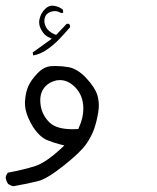

<svg xmlns="http://www.w3.org/2000/svg" viewBox="-24 -332 544 666"><path d="M219.2 -240.7Q219.2 -245.6 214.8 -249.5H207.5L170.9 -210.9L165.5 -212.9Q142.1 -223.1 134.8 -239.7Q129.9 -250 129.9 -259.8Q129.9 -273.9 138.7 -283.2Q144.5 -288.6 152.1 -291Q159.7 -293.5 165.5 -293.5Q175.8 -293.5 185.5 -288.1Q188.5 -286.6 189.7 -286.6Q190.9 -286.6 191.4 -286.6L195.3 -288.6L194.3 -297.9Q183.6 -308.1 165.5 -311.5Q161.1 -312.5 157.2 -312.5Q144 -312.5 132.3 -300.8Q117.7 -286.1 113.3 -266.6Q111.8 -260.7 111.8 -254.9Q111.8 -238.8 122.6 -223.1Q131.3 -209.5 143.1 -203.6L155.8 -197.8L89.4 -149.9L91.3 -139.6Q116.7 -144.5 137.7 -159.2Q161.6 -175.3 181.6 -196.3Q201.2 -216.8 218.8 -237.3Q219.2 -239.3 219.2 -240.7ZM228 116.2Q172.9 116.2 148.9 93.8Q123 69.3 117.2 34.7Q115.7 24.4 115.7 15.6Q115.7 -14.6 134.8 -33.7Q148.9 -47.9 171.9 -53.2Q178.2 -54.2 183.6 -54.2Q211.9 -54.2 236.3 -29.8Q265.1 -1 265.1 44.9Q265.1 77.1 249.5 110.8L247.6 115.7Q235.4 116.2 228 116.2ZM318.8 34.2Q318.8 16.1 314 -1Q306.2 -27.8 275.4 -61Q244.6 -93.8 213.4 -99.1Q189.9 -103 169.4 -103Q161.1 -103 152.8 -102.5Q127.9 -100.6 106 -77.6Q84 -54.7 74.5 -33.7Q64.9 -12.7 63 17.1Q62.5 21 62.5 24.4Q62.5 50.3 73.7 75.7Q88.9 111.8 110.8 133.8Q125.5 148.9 141.6 154.8Q162.6 163.1 184.6 168.9L199.2 172.4L188.5 182.6Q135.3 231.9 98.4 243.9Q61.5 255.9 2.9 267.1Q-2.9 274.9 -4.4 284.2Q-2.4 296.4 3.9 305.7Q12.2 312 22.5 314Q77.6 304.2 109.1 295.9Q140.6 287.6 197.3 242.2Q254.9 196.3 274.2 168.9Q293.5 141.6 302.7 114.7Q312 87.9 316.9 56.2Q318.8 44.9 318.8 34.2Z"/></svg>

Font: NaikaiFont
Style: Light
Weight: 300
Version: Version 1.89